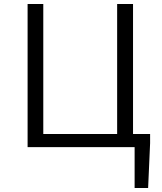

<svg xmlns="http://www.w3.org/2000/svg" viewBox="-20 -741 818 967"><path d="M658 0H119V-721H198V-66H570V-721H650V-66H736V-20L726 206H658Z"/></svg>

Font: Nebula Sans Book
Style: Regular
Weight: 400
Designer: Paul D. Hunt for Adobe (as Source Sans)
Foundry: Nebula Entertainment & Broadcasting LLC
Version: Version 1.010